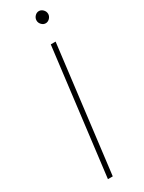

<svg xmlns="http://www.w3.org/2000/svg" viewBox="-229 -900 697 929"><g transform="rotate(-30 119.0 -436.0)"><path d="M95.5 0H68.5L155 -703H182ZM218 -837Q218 -830.5 215.2 -824.5Q212.5 -818.5 208 -813.8Q203.5 -809 197.5 -806.2Q191.5 -803.5 185.5 -803.5Q172.5 -803.5 162.8 -813.8Q153 -824 153 -837Q153 -851 162.8 -861.2Q172.5 -871.5 185.5 -871.5Q198 -871.5 208 -861.2Q218 -851 218 -837Z"/></g></svg>

Font: Lato Thin
Style: Italic
Weight: 200
Italic angle: -7°
Designer: Lukasz Dziedzic
Foundry: tyPoland Lukasz Dziedzic
Version: Version 2.007; 2014-02-27